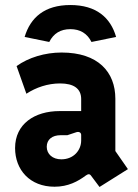

<svg xmlns="http://www.w3.org/2000/svg" viewBox="-20 -732 551 764"><path d="M343 -32 376 12 489 -59 439 -131V-339C439 -445 371 -523 225 -523C159 -523 93 -503 46 -469L85 -359C123 -384 170 -400 219 -400C274 -400 303 -379 303 -338V-290H217C118 -290 40 -239 40 -143C40 -56 99 11 197 11C251 11 290 -10 322 -34C331 -40 337 -41 343 -32ZM224 -98C189 -98 166 -119 166 -148C166 -177 188 -194 221 -194H248L284 -206C294 -209 303 -205 303 -195V-173C303 -134 273 -98 224 -98ZM260 -712C157 -712 101 -662 78 -585L176 -565C193 -599 221 -616 260 -616C299 -616 327 -599 344 -565L442 -585C420 -662 363 -712 260 -712Z"/></svg>

Font: Finlandica
Style: Bold
Weight: 700
Designer: Niklas Ekholm, Juho Hiilivirta, Jaakko Suomalainen
Foundry: Helsinki Type Studio
Version: Version 2.000;Glyphs 3.2 (3202)